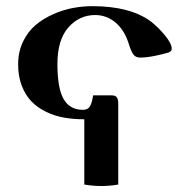

<svg xmlns="http://www.w3.org/2000/svg" viewBox="-20 -497 610 635"><path d="M40 -284.2Q40 -326.2 56.2 -359.4Q72.3 -392.6 97.7 -414.1Q123 -435.5 156.2 -450.2Q189.5 -464.8 221.7 -470.7Q253.9 -476.6 285.2 -476.6Q412.1 -476.6 480.5 -424.8Q504.9 -405.3 526.4 -378.9Q547.9 -352.5 547.9 -335.9Q547.9 -327.1 537.1 -323.2Q521.5 -318.4 493.2 -312.5Q464.8 -306.6 443.4 -306.6Q429.7 -306.6 422.4 -315.4Q415 -324.2 408.2 -344.7Q393.6 -395.5 363.3 -421.4Q333 -447.3 294.9 -447.3Q242.2 -447.3 206.1 -406.2Q169.9 -365.2 169.9 -285.2Q169.9 -205.1 190.4 -169.4Q210.9 -133.8 253.9 -133.8Q263.7 -133.8 270 -137.7Q276.4 -141.6 279.8 -149.9Q283.2 -158.2 284.7 -164.1Q286.1 -169.9 288.1 -181.6H349.6Q361.3 -181.6 366.2 -175.3Q371.1 -168.9 371.1 -153.3V113.3Q343.8 118.2 315.4 118.2Q287.1 118.2 258.8 113.3V-102.5Q223.6 -102.5 192.4 -107.9Q161.1 -113.3 132.8 -127Q104.5 -140.6 84.5 -161.1Q64.5 -181.6 52.2 -212.9Q40 -244.1 40 -284.2Z"/></svg>

Font: Monomakh Unicode TT
Style: Medium
Weight: 500
Designer: Alexey Kryukov, Aleksandr Andreev
Version: Version 1.1